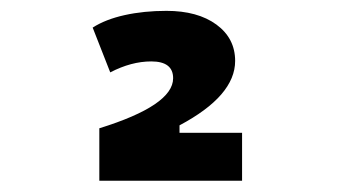

<svg xmlns="http://www.w3.org/2000/svg" viewBox="-20 -723 626 352"><path d="M162.1 -391.6V-487.8Q297.4 -529.8 297.4 -579.6Q297.4 -610.4 257.3 -610.4Q220.7 -610.4 182.1 -590.3L149.9 -672.4Q173.3 -687.5 208.5 -695.3Q243.7 -703.1 285.2 -703.1Q342.3 -703.1 376.7 -678Q411.1 -652.8 411.1 -611.3Q411.1 -547.4 309.1 -493.2V-479.5H423.8V-391.6Z"/></svg>

Font: Caskaydia Cove SemiBold
Style: Regular
Weight: 600
Monospace: yes
Designer: Aaron Bell
Foundry: Saja Typeworks
Version: Version 4.300; ttfautohint (v1.8.3)